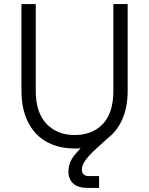

<svg xmlns="http://www.w3.org/2000/svg" viewBox="-20 -720 730 940"><path d="M345 7Q286 7 238 -11.5Q190 -30 156 -66Q122 -102 103.5 -154.5Q85 -207 85 -275V-700H155V-275Q155 -169 207.5 -114Q260 -59 345 -59Q433 -59 484 -113.5Q535 -168 535 -275V-700H605V-275Q605 -196 579.5 -137.5Q554 -79 508 -44Q481 -19 457.5 2Q434 23 417 41.5Q400 60 390.5 76.5Q381 93 381 110Q381 142 415 142H465V200H410Q362 200 338.5 178.5Q315 157 315 120Q315 94 326 69Q337 44 375 6Q367 7 360 7Q353 7 345 7Z"/></svg>

Font: Retni Sans
Style: Regular
Weight: 400
Designer: Vitaly Kuzmin
Foundry: ParaType Ltd.
Version: Version 1.00;March 2, 2019;FontCreator 11.5.0.2425 64-bit; t